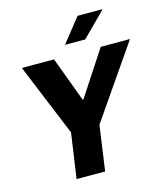

<svg xmlns="http://www.w3.org/2000/svg" viewBox="-128 -986 936 1084"><g transform="rotate(-15 340.0 -444.5)"><path d="M184 0 222 -263 48 -686H236L333 -425H338L509 -686H680L388 -263L351 0ZM317 -749 428 -889H571L572 -886L435 -749Z"/></g></svg>

Font: Chivo Medium
Style: Bold Italic
Weight: 700
Italic angle: -8.05°
Version: Version 2.002